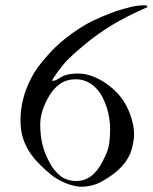

<svg xmlns="http://www.w3.org/2000/svg" viewBox="-20 -711 582 732"><path d="M269 -408.7Q237.8 -408.7 216.1 -395.8Q194.3 -382.8 177.7 -360.8Q168.9 -348.1 160.9 -333.5Q152.8 -318.8 146.7 -303Q140.6 -287.1 137 -270.5Q133.3 -253.9 133.3 -238.3Q133.3 -195.8 141.8 -160.2Q150.4 -124.5 170.4 -88.9Q186 -59.6 210.4 -40.3Q234.9 -21 271.5 -21Q293 -21 309.8 -29.1Q326.7 -37.1 339.6 -50.3Q352.5 -63.5 362.3 -79.8Q372.1 -96.2 379.9 -113.3Q393.1 -140.1 396.5 -165.3Q399.9 -190.4 399.9 -219.7Q399.9 -238.3 396.7 -259.8Q393.6 -281.2 386.7 -302.2Q379.9 -323.2 369.6 -342.5Q359.4 -361.8 344.7 -376.5Q330.1 -391.1 311.3 -399.9Q292.5 -408.7 269 -408.7ZM58.1 -252.4Q58.1 -280.8 63.2 -309.6Q68.4 -338.4 78.1 -365.7Q87.9 -393.1 101.8 -418.7Q115.7 -444.3 133.3 -466.3Q151.4 -489.3 169.9 -509.3Q188.5 -529.3 209.2 -547.6Q230 -565.9 254.2 -583.3Q278.3 -600.6 308.1 -618.2Q317.9 -624 334.5 -632.1Q351.1 -640.1 368.7 -647.5Q386.2 -654.8 401.6 -660.6Q417 -666.5 423.8 -668.9Q451.2 -677.7 478.5 -684.3Q505.9 -690.9 530.3 -690.9Q530.8 -690.9 532.7 -690.9Q534.7 -690.9 536.6 -690.4Q538.6 -689.9 540.3 -689Q542 -688 542 -686.5Q542 -683.1 537.6 -681.6Q523.9 -675.8 506.3 -667.7Q488.8 -659.7 470 -650.1Q451.2 -640.6 432.1 -630.1Q413.1 -619.6 396.5 -608.9Q354.5 -582.5 315.9 -551.8Q277.3 -521 242.2 -487.3Q233.4 -479 222.4 -465.8Q211.4 -452.6 201.7 -439.5Q191.9 -426.3 185.3 -415.8Q178.7 -405.3 178.7 -402.8Q189.9 -402.8 198.2 -408.2Q206.5 -413.6 214.8 -418Q229.5 -425.8 245.4 -428.2Q261.2 -430.7 276.9 -430.7Q301.3 -430.7 325.7 -422.6Q350.1 -414.6 372.6 -400.6Q395 -386.7 414.6 -368.7Q434.1 -350.6 448.2 -330.1Q453.1 -323.2 460.4 -310.1Q467.8 -296.9 474.6 -279.5Q481.4 -262.2 486.3 -241Q491.2 -219.7 491.2 -196.8Q491.2 -189.9 490.2 -181.4Q489.3 -172.9 487.3 -163.3Q485.4 -153.8 482.7 -144.3Q480 -134.8 477.1 -126.5Q460.4 -88.9 429.2 -61.5Q397.9 -34.2 360.4 -15.1Q343.3 -6.8 324.5 -2.9Q305.7 1 291 1Q277.8 1 262 -2.7Q246.1 -6.3 230 -12.9Q213.9 -19.5 198.5 -28.6Q183.1 -37.6 170.4 -48.3Q143.6 -71.3 122.6 -93.5Q101.6 -115.7 87.4 -139.9Q73.2 -164.1 65.7 -191.4Q58.1 -218.8 58.1 -252.4Z"/></svg>

Font: IM FELL French Canon
Style: Regular
Weight: 400
Designer: Igino Marini
Foundry: Igino Marini,
Version: 3.00